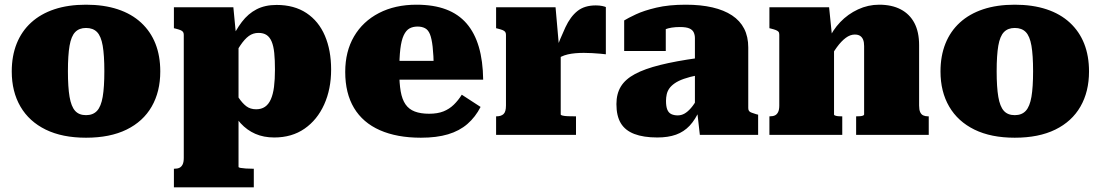

<svg xmlns="http://www.w3.org/2000/svg" viewBox="-20 -574 4684 817"><path d="M662 -270Q662 -184 625.5 -120.5Q589 -57 518.5 -22.5Q448 12 346 12Q245 12 174.5 -22.5Q104 -57 67 -120.5Q30 -184 30 -270Q30 -336 51 -388.5Q72 -441 112.5 -478Q153 -515 211.5 -534.5Q270 -554 346 -554Q422 -554 481 -534.5Q540 -515 580.5 -477.5Q621 -440 641.5 -388Q662 -336 662 -270ZM269 -271Q269 -203 276 -162Q283 -121 299.5 -102.5Q316 -84 346 -84Q376 -84 393 -102.5Q410 -121 417 -162Q424 -203 424 -271Q424 -339 417 -379.5Q410 -420 393 -437.5Q376 -455 346 -455Q317 -455 300 -437.5Q283 -420 276 -379.5Q269 -339 269 -271Z M1060 223H720V144H722Q735 144 743.5 140Q752 136 757 126Q762 116 762 98V-426Q762 -434 758.5 -438.5Q755 -443 747.5 -446Q740 -449 728 -452L720 -454V-543H973L988 -387L995 -388V136Q995 139 1003.5 140.5Q1012 142 1026 143Q1040 144 1056 144H1060ZM1147 11Q1102 11 1066.5 -4.5Q1031 -20 1004 -49.5Q977 -79 959 -121V-215Q979 -183 995 -159Q1011 -135 1028 -122Q1045 -109 1070 -109Q1092 -109 1107.5 -119.5Q1123 -130 1132.5 -151.5Q1142 -173 1146 -204.5Q1150 -236 1150 -278Q1150 -319 1147 -348.5Q1144 -378 1136 -397Q1128 -416 1114.5 -425Q1101 -434 1080 -434Q1057 -434 1039 -421Q1021 -408 1002.5 -380.5Q984 -353 959 -310V-394Q982 -445 1009 -480.5Q1036 -516 1072 -534.5Q1108 -553 1157 -553Q1232 -553 1284 -518.5Q1336 -484 1362.5 -422Q1389 -360 1389 -278Q1389 -195 1359.5 -129.5Q1330 -64 1276 -26.5Q1222 11 1147 11Z M1679 -269Q1679 -220 1685 -185.5Q1691 -151 1705.5 -130Q1720 -109 1745 -99.5Q1770 -90 1806 -90Q1842 -90 1867 -100Q1892 -110 1911 -128.5Q1930 -147 1945 -171L2025 -119Q2003 -76 1969 -46.5Q1935 -17 1886.5 -2.5Q1838 12 1771 12Q1669 12 1596.5 -20Q1524 -52 1486.5 -114.5Q1449 -177 1449 -268Q1449 -355 1486.5 -419Q1524 -483 1592.5 -518.5Q1661 -554 1752 -554Q1825 -554 1878 -534Q1931 -514 1965.5 -474Q2000 -434 2017.5 -374.5Q2035 -315 2036 -235H1623V-315H1844L1826 -283Q1825 -340 1821 -375Q1817 -410 1809.5 -428.5Q1802 -447 1788.5 -454Q1775 -461 1757 -461Q1737 -461 1722.5 -453Q1708 -445 1698 -424Q1688 -403 1683.5 -365.5Q1679 -328 1679 -269Z M2558 -544V-343Q2550 -344 2534 -345.5Q2518 -347 2499.5 -348Q2481 -349 2464 -349Q2446 -349 2428.5 -347.5Q2411 -346 2396 -342.5Q2381 -339 2368.5 -333Q2356 -327 2346 -317L2341 -350Q2365 -413 2386 -458Q2407 -503 2437 -527Q2467 -551 2515 -551Q2531 -551 2542.5 -548.5Q2554 -546 2558 -544ZM2091 0V-79H2093Q2112 -79 2122.5 -88.5Q2133 -98 2133 -125V-426Q2133 -434 2129.5 -438.5Q2126 -443 2118.5 -446Q2111 -449 2099 -452L2091 -454V-543H2344L2359 -372L2366 -374V-87Q2366 -84 2374.5 -82Q2383 -80 2397 -79.5Q2411 -79 2427 -79H2431V0Z M2949 -327V-254Q2914 -247 2890 -238.5Q2866 -230 2851 -219.5Q2836 -209 2828 -197.5Q2820 -186 2817 -172.5Q2814 -159 2814 -145Q2814 -121 2819.5 -107.5Q2825 -94 2836.5 -88.5Q2848 -83 2864 -83Q2879 -83 2892.5 -90.5Q2906 -98 2920 -114Q2934 -130 2949 -157L2959 -110Q2939 -65 2914.5 -39Q2890 -13 2856.5 -1Q2823 11 2777 11Q2718 11 2679 -4Q2640 -19 2621.5 -50Q2603 -81 2603 -131Q2603 -175 2622 -206Q2641 -237 2682 -259Q2723 -281 2789 -297.5Q2855 -314 2949 -327ZM2958 0 2946 -106 2937 -101V-412Q2937 -425 2932 -436Q2927 -447 2913.5 -453Q2900 -459 2873 -459Q2835 -459 2810 -449Q2785 -439 2777 -427Q2766 -431 2762.5 -438.5Q2759 -446 2764 -454.5Q2769 -463 2781 -468.5Q2793 -474 2813 -473V-357H2636V-487Q2652 -497 2686 -513Q2720 -529 2773 -541.5Q2826 -554 2898 -554Q2962 -554 3011.5 -542.5Q3061 -531 3095 -508.5Q3129 -486 3146.5 -452Q3164 -418 3164 -372V-114Q3164 -106 3167.5 -101.5Q3171 -97 3178.5 -94.5Q3186 -92 3198 -88L3206 -86V0Z M3254 0V-79H3256Q3269 -79 3277.5 -83Q3286 -87 3291 -97Q3296 -107 3296 -125V-426Q3296 -435 3292.5 -439Q3289 -443 3281.5 -446Q3274 -449 3262 -452L3254 -454V-543H3508L3521 -415L3529 -414V-86Q3529 -84 3534.5 -82Q3540 -80 3547 -79.5Q3554 -79 3560 -79H3564V0ZM3932 0H3623V-79H3625Q3632 -79 3639.5 -79.5Q3647 -80 3652 -82Q3657 -84 3657 -87V-378Q3657 -394 3653 -404.5Q3649 -415 3640.5 -421Q3632 -427 3617 -427Q3598 -427 3579 -413Q3560 -399 3541 -373Q3522 -347 3501 -306L3504 -402Q3523 -446 3555.5 -480Q3588 -514 3631 -534Q3674 -554 3721 -554Q3775 -554 3813 -534Q3851 -514 3871 -476Q3891 -438 3891 -382V-125Q3891 -107 3895.5 -97Q3900 -87 3908.5 -83Q3917 -79 3929 -79H3932Z M4614 -270Q4614 -184 4577.5 -120.5Q4541 -57 4470.5 -22.5Q4400 12 4298 12Q4197 12 4126.5 -22.5Q4056 -57 4019 -120.5Q3982 -184 3982 -270Q3982 -336 4003 -388.5Q4024 -441 4064.5 -478Q4105 -515 4163.5 -534.5Q4222 -554 4298 -554Q4374 -554 4433 -534.5Q4492 -515 4532.5 -477.5Q4573 -440 4593.5 -388Q4614 -336 4614 -270ZM4221 -271Q4221 -203 4228 -162Q4235 -121 4251.5 -102.5Q4268 -84 4298 -84Q4328 -84 4345 -102.5Q4362 -121 4369 -162Q4376 -203 4376 -271Q4376 -339 4369 -379.5Q4362 -420 4345 -437.5Q4328 -455 4298 -455Q4269 -455 4252 -437.5Q4235 -420 4228 -379.5Q4221 -339 4221 -271Z"/></svg>

Font: Roboto Serif 20pt Black
Style: Regular
Weight: 900
Version: Version 1.008